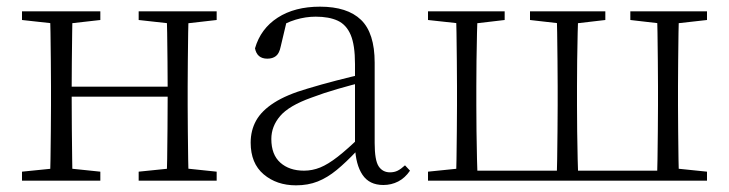

<svg xmlns="http://www.w3.org/2000/svg" viewBox="-20 -542 2187 576"><path d="M130 0Q131 -24 131.5 -64.5Q132 -105 132.5 -148.5Q133 -192 133 -226V-283Q133 -316 132.5 -359.5Q132 -403 131.5 -443.5Q131 -484 130 -508H198Q197 -484 196.5 -443Q196 -402 195.5 -357Q195 -312 195 -275V-256Q195 -207 195.5 -157Q196 -107 196.5 -65.5Q197 -24 198 0ZM479 0Q481 -24 481.5 -65.5Q482 -107 482.5 -157Q483 -207 483 -256V-275Q483 -312 482.5 -357Q482 -402 481.5 -443Q481 -484 479 -508H546Q545 -484 544.5 -443.5Q544 -403 543.5 -359.5Q543 -316 543 -283V-226Q543 -192 543.5 -148.5Q544 -105 544.5 -64.5Q545 -24 546 0ZM46 0V-27L155 -38H175L281 -27V0ZM46 -482V-508H281V-482L175 -470H155ZM396 0V-27L504 -38H525L630 -27V0ZM396 -482V-508H630V-482L525 -470H504ZM163 -252V-282H513V-252Z M868 14Q810 14 771 -19Q732 -52 732 -114Q732 -151 748.5 -180.5Q765 -210 802.5 -234Q840 -258 902 -276Q945 -289 989.5 -300.5Q1034 -312 1074 -321V-297Q1034 -287 992.5 -275Q951 -263 914 -249Q847 -225 820.5 -194Q794 -163 794 -125Q794 -78 821 -54Q848 -30 892 -30Q917 -30 940.5 -39.5Q964 -49 993.5 -72Q1023 -95 1063 -134L1069 -89H1050Q1018 -55 990 -32Q962 -9 933 2.5Q904 14 868 14ZM1130 13Q1088 13 1067.5 -17.5Q1047 -48 1045 -102V-106V-350Q1045 -407 1032 -437.5Q1019 -468 993 -480Q967 -492 927 -492Q897 -492 867 -483Q837 -474 805 -454L841 -482L822 -402Q818 -382 808 -374Q798 -366 782 -366Q751 -366 745 -397Q762 -456 813 -489Q864 -522 940 -522Q1022 -522 1063 -482.5Q1104 -443 1104 -354V-113Q1104 -61 1116 -43Q1128 -25 1150 -25Q1163 -25 1173 -30Q1183 -35 1195 -46L1210 -30Q1195 -8 1174.5 2.5Q1154 13 1130 13Z M1348 0Q1349 -24 1349.5 -64.5Q1350 -105 1350.5 -148.5Q1351 -192 1351 -226V-283Q1351 -316 1350.5 -359.5Q1350 -403 1349.5 -443.5Q1349 -484 1348 -508H1413Q1412 -484 1411 -443.5Q1410 -403 1409.5 -359.5Q1409 -316 1409 -283V-226Q1409 -192 1409.5 -148.5Q1410 -105 1411 -64.5Q1412 -24 1413 0ZM1650 0Q1651 -24 1651.5 -64.5Q1652 -105 1652.5 -148.5Q1653 -192 1653 -226V-283Q1653 -316 1652.5 -359.5Q1652 -403 1651.5 -443.5Q1651 -484 1650 -508H1715Q1714 -484 1713 -443.5Q1712 -403 1711.5 -359.5Q1711 -316 1711 -283V-226Q1711 -192 1711.5 -148.5Q1712 -105 1713 -64.5Q1714 -24 1715 0ZM1951 0Q1952 -24 1952.5 -64.5Q1953 -105 1953.5 -148.5Q1954 -192 1954 -226V-283Q1954 -316 1953.5 -359.5Q1953 -403 1952.5 -443.5Q1952 -484 1951 -508H2017Q2016 -484 2015.5 -443.5Q2015 -403 2014.5 -359.5Q2014 -316 2014 -283V-226Q2014 -192 2014.5 -148.5Q2015 -105 2015.5 -64.5Q2016 -24 2017 0ZM1264 -482V-508H1494V-482L1392 -470H1374ZM1570 -482V-508H1796V-482L1693 -470H1675ZM1871 -482V-508H2101V-482L1994 -470H1975ZM1264 0V-27L1372 -38H1381V0ZM1983 0V-38H1994L2101 -27V0ZM1381 0V-30H1983V0Z"/></svg>

Font: Early Summer Mincho VF
Style: Regular
Weight: 250
Designer: GuiWonder
Version: Version 1.002